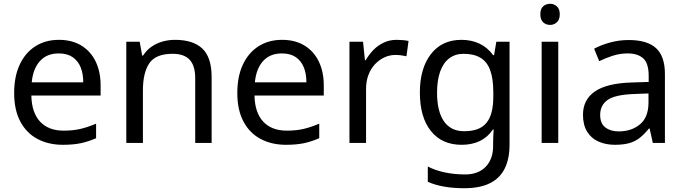

<svg xmlns="http://www.w3.org/2000/svg" viewBox="-20 -757 3623 1017"><path d="M292 -546Q361 -546 410.5 -516Q460 -486 486.5 -431.5Q513 -377 513 -304V-251H146Q148 -160 192.5 -112.5Q237 -65 317 -65Q368 -65 407.5 -74.5Q447 -84 489 -102V-25Q448 -7 408 1.5Q368 10 313 10Q237 10 178.5 -21Q120 -52 87.5 -113.5Q55 -175 55 -264Q55 -352 84.5 -415Q114 -478 167.5 -512Q221 -546 292 -546ZM291 -474Q228 -474 191.5 -433.5Q155 -393 148 -321H421Q421 -367 407 -401Q393 -435 364.5 -454.5Q336 -474 291 -474Z M907 -546Q1003 -546 1052 -499.5Q1101 -453 1101 -349V0H1014V-343Q1014 -408 985 -440Q956 -472 894 -472Q805 -472 771 -422Q737 -372 737 -278V0H649V-536H720L733 -463H738Q756 -491 782.5 -509.5Q809 -528 841 -537Q873 -546 907 -546Z M1474 -546Q1543 -546 1592.5 -516Q1642 -486 1668.5 -431.5Q1695 -377 1695 -304V-251H1328Q1330 -160 1374.5 -112.5Q1419 -65 1499 -65Q1550 -65 1589.5 -74.5Q1629 -84 1671 -102V-25Q1630 -7 1590 1.5Q1550 10 1495 10Q1419 10 1360.5 -21Q1302 -52 1269.5 -113.5Q1237 -175 1237 -264Q1237 -352 1266.5 -415Q1296 -478 1349.5 -512Q1403 -546 1474 -546ZM1473 -474Q1410 -474 1373.5 -433.5Q1337 -393 1330 -321H1603Q1603 -367 1589 -401Q1575 -435 1546.5 -454.5Q1518 -474 1473 -474Z M2081 -546Q2096 -546 2113.5 -544.5Q2131 -543 2144 -540L2133 -459Q2120 -462 2104.5 -464Q2089 -466 2075 -466Q2044 -466 2016 -453Q1988 -440 1966 -416.5Q1944 -393 1931.5 -360Q1919 -327 1919 -286V0H1831V-536H1903L1913 -438H1917Q1934 -468 1958 -492.5Q1982 -517 2013 -531.5Q2044 -546 2081 -546Z M2424 -546Q2477 -546 2519.5 -526Q2562 -506 2592 -465H2597L2609 -536H2679V9Q2679 85 2653 136.5Q2627 188 2574 214Q2521 240 2439 240Q2381 240 2332.5 231.5Q2284 223 2246 206V125Q2284 145 2335 156Q2386 167 2444 167Q2513 167 2552.5 126.5Q2592 86 2592 16V-5Q2592 -17 2593 -39.5Q2594 -62 2595 -71H2591Q2563 -30 2521.5 -10Q2480 10 2425 10Q2321 10 2262.5 -63Q2204 -136 2204 -267Q2204 -395 2262.5 -470.5Q2321 -546 2424 -546ZM2436 -472Q2391 -472 2359.5 -448Q2328 -424 2311.5 -378Q2295 -332 2295 -266Q2295 -167 2331.5 -114.5Q2368 -62 2438 -62Q2479 -62 2508 -72.5Q2537 -83 2556 -105.5Q2575 -128 2584 -163Q2593 -198 2593 -246V-267Q2593 -340 2576.5 -385Q2560 -430 2525 -451Q2490 -472 2436 -472Z M2937 -536V0H2849V-536ZM2894 -737Q2914 -737 2929.5 -723.5Q2945 -710 2945 -681Q2945 -653 2929.5 -639Q2914 -625 2894 -625Q2872 -625 2857 -639Q2842 -653 2842 -681Q2842 -710 2857 -723.5Q2872 -737 2894 -737Z M3310 -545Q3408 -545 3455 -502Q3502 -459 3502 -365V0H3438L3421 -76H3417Q3394 -47 3369.5 -27.5Q3345 -8 3313.5 1Q3282 10 3237 10Q3189 10 3150.5 -7Q3112 -24 3090 -59.5Q3068 -95 3068 -149Q3068 -229 3131 -272.5Q3194 -316 3325 -320L3416 -323V-355Q3416 -422 3387 -448Q3358 -474 3305 -474Q3263 -474 3225 -461.5Q3187 -449 3154 -433L3127 -499Q3162 -518 3210 -531.5Q3258 -545 3310 -545ZM3336 -259Q3236 -255 3197.5 -227Q3159 -199 3159 -148Q3159 -103 3186.5 -82Q3214 -61 3257 -61Q3325 -61 3370 -98.5Q3415 -136 3415 -214V-262Z"/></svg>

Font: Noto Sans Tamil
Style: Regular
Weight: 400
Designer: Jelle Bosma - Monotype Design Team
Foundry: Monotype Imaging Inc.
Version: Version 2.003